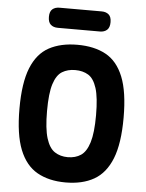

<svg xmlns="http://www.w3.org/2000/svg" viewBox="-60 -943 760 999"><g transform="rotate(5 320.0 -443.5)"><path d="M320 8Q233 8 172 -26.5Q111 -61 79.5 -140Q48 -219 48 -354Q48 -489 79.5 -567Q111 -645 172 -678Q233 -711 320 -711Q408 -711 468.5 -678Q529 -645 560.5 -567Q592 -489 592 -354Q592 -219 560.5 -140Q529 -61 468.5 -26.5Q408 8 320 8ZM320 -124Q360 -124 388.5 -143Q417 -162 432.5 -212Q448 -262 448 -354Q448 -447 432.5 -495.5Q417 -544 388.5 -561.5Q360 -579 320 -579Q281 -579 252 -561.5Q223 -544 207.5 -495.5Q192 -447 192 -354Q192 -262 207.5 -212Q223 -162 252 -143Q281 -124 320 -124ZM210 -790Q187 -790 173 -802.5Q159 -815 159 -843Q159 -871 173 -883Q187 -895 210 -895H430Q453 -895 467 -883Q481 -871 481 -843Q481 -815 467 -802.5Q453 -790 430 -790Z"/></g></svg>

Font: Madimi One
Style: Regular
Weight: 400
Designer: Taurai Valerie Mtake, Mirko Velimirovic
Foundry: TaVaTake
Version: Version 1.000; ttfautohint (v1.8.4.7-5d5b)